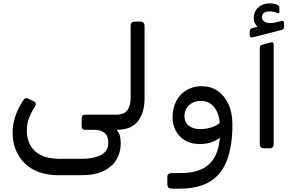

<svg xmlns="http://www.w3.org/2000/svg" viewBox="-20 -879 1755 1145"><path d="M330 166Q260 166 208.5 146Q157 126 123 90.5Q89 55 72 9Q55 -37 55 -90Q55 -132 70 -181Q85 -230 119 -281Q125 -291 133 -293Q141 -295 149 -290L182 -275Q191 -270 193 -262.5Q195 -255 188 -243Q163 -204 151.5 -171Q140 -138 140 -99Q140 -52 160.5 -13.5Q181 25 224.5 46.5Q268 68 335 68H468Q539 68 582.5 45Q626 22 626 -27Q626 -69 602.5 -87Q579 -105 546 -105H488Q467 -105 467 -126V-173Q467 -195 488 -195H670Q720 -195 739.5 -221.5Q759 -248 759 -294V-727Q759 -737 765.5 -743.5Q772 -750 782 -750H819Q830 -750 836 -743.5Q842 -737 842 -727V-292Q842 -206 802 -155.5Q762 -105 678 -105H647L661 -120Q683 -100 691.5 -79.5Q700 -59 700 -23Q700 29 675 72Q650 115 597.5 140.5Q545 166 463 166Z M1006 246Q992 246 985 240Q978 234 978 219V176Q978 164 985 158.5Q992 153 1007 153H1057Q1144 153 1197.5 122Q1251 91 1274 26.5Q1297 -38 1293 -138L1366 -136Q1366 -10 1334 75.5Q1302 161 1232.5 203.5Q1163 246 1050 246ZM1291 -137Q1288 -201 1258 -239Q1228 -277 1179 -277Q1145 -277 1123 -263.5Q1101 -250 1090.5 -229Q1080 -208 1080 -186Q1080 -150 1106 -129.5Q1132 -109 1172 -109Q1216 -109 1251 -123Q1286 -137 1298 -154L1309 -75Q1288 -50 1251 -34.5Q1214 -19 1166 -20Q1115 -21 1080 -43.5Q1045 -66 1027 -102Q1009 -138 1009 -179Q1009 -217 1020.5 -251Q1032 -285 1055 -310.5Q1078 -336 1110.5 -350.5Q1143 -365 1184 -365Q1236 -365 1277 -337.5Q1318 -310 1342 -259Q1366 -208 1366 -136Z M1552 5Q1542 5 1535.5 -1.5Q1529 -8 1529 -18V-592Q1529 -602 1532.5 -606Q1536 -610 1544 -612L1594 -626Q1604 -629 1608 -625Q1612 -621 1612 -613V-18Q1612 -8 1606 -1.5Q1600 5 1589 5ZM1486 -656Q1477 -654 1473 -658Q1469 -662 1469 -670V-688Q1469 -701 1473 -705Q1477 -709 1486 -712L1516 -720Q1506 -728 1499.5 -741Q1493 -754 1493 -770Q1493 -809 1520 -834Q1547 -859 1589 -859Q1602 -859 1614.5 -856.5Q1627 -854 1634 -850Q1646 -843 1646 -833V-809Q1646 -796 1635 -801Q1624 -806 1611 -808.5Q1598 -811 1586 -811Q1566 -811 1554 -802Q1542 -793 1542 -778Q1542 -756 1564 -746.5Q1586 -737 1622 -745L1655 -753Q1666 -756 1670 -752.5Q1674 -749 1674 -740V-720Q1674 -705 1661 -701Z"/></svg>

Font: RubikRegular
Style: Regular
Weight: 400
Designer: Hubert and Fischer
Foundry: Hubert and Fischer
Version: Version 2.300;gftools[0.9.30]